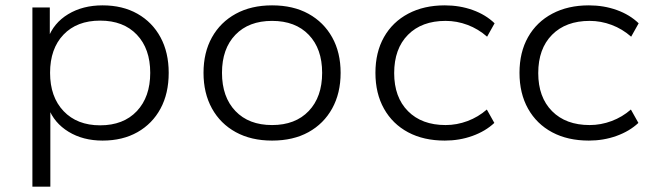

<svg xmlns="http://www.w3.org/2000/svg" viewBox="-20 -517 2433 717"><path d="M101 180V-489H166V-373H159Q180 -431 234.5 -464Q289 -497 363 -497Q438 -497 493.5 -465.5Q549 -434 579.5 -377.5Q610 -321 610 -245Q610 -168 579.5 -111.5Q549 -55 493.5 -23.5Q438 8 363 8Q290 8 236 -25Q182 -58 161 -114H168V180ZM354 -49Q441 -49 491 -102Q541 -155 541 -245Q541 -335 491 -387.5Q441 -440 354 -440Q267 -440 217 -387.5Q167 -335 167 -245Q167 -155 217.5 -102Q268 -49 354 -49Z M996 8Q918 8 860.5 -23.5Q803 -55 771.5 -112Q740 -169 740 -245Q740 -321 771.5 -377.5Q803 -434 860.5 -465.5Q918 -497 996 -497Q1075 -497 1132 -465.5Q1189 -434 1220.5 -377.5Q1252 -321 1252 -245Q1252 -169 1220.5 -112Q1189 -55 1132 -23.5Q1075 8 996 8ZM996 -50Q1083 -50 1133 -102.5Q1183 -155 1183 -245Q1183 -335 1133 -387Q1083 -439 996 -439Q909 -439 859 -387Q809 -335 809 -245Q809 -155 859 -102.5Q909 -50 996 -50Z M1641 8Q1562 8 1504 -23Q1446 -54 1414 -111Q1382 -168 1382 -245Q1382 -322 1414 -378.5Q1446 -435 1504.5 -466Q1563 -497 1641 -497Q1697 -497 1745.5 -479.5Q1794 -462 1827 -430L1799 -380Q1766 -409 1726 -424Q1686 -439 1644 -439Q1555 -439 1503.5 -387Q1452 -335 1452 -244Q1452 -154 1503.5 -102Q1555 -50 1644 -50Q1686 -50 1726 -65Q1766 -80 1798 -108L1826 -58Q1793 -27 1744.5 -9.5Q1696 8 1641 8Z M2179 8Q2100 8 2042 -23Q1984 -54 1952 -111Q1920 -168 1920 -245Q1920 -322 1952 -378.5Q1984 -435 2042.5 -466Q2101 -497 2179 -497Q2235 -497 2283.5 -479.5Q2332 -462 2365 -430L2337 -380Q2304 -409 2264 -424Q2224 -439 2182 -439Q2093 -439 2041.5 -387Q1990 -335 1990 -244Q1990 -154 2041.5 -102Q2093 -50 2182 -50Q2224 -50 2264 -65Q2304 -80 2336 -108L2364 -58Q2331 -27 2282.5 -9.5Q2234 8 2179 8Z"/></svg>

Font: Nunito Sans 10pt SemiExpanded Light
Style: Regular
Weight: 300
Width: 6
Designer: Vernon Adams
Foundry: Vernon Adams
Version: Version 3.101;gftools[0.9.27]